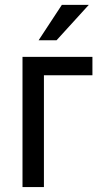

<svg xmlns="http://www.w3.org/2000/svg" viewBox="-20 -759 411 779"><path d="M355 -453.6H158.2V0H71.3V-528.3H355ZM231 -739.3H340.3L209.5 -595.7H136.7Z"/></svg>

Font: RobotoCondensed-Regular
Style: Regular
Weight: 400
Designer: Google
Version: Version 2.001201; 2014